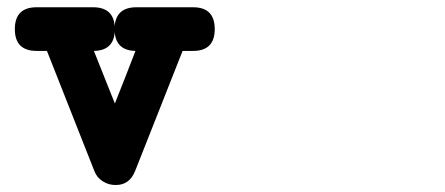

<svg xmlns="http://www.w3.org/2000/svg" viewBox="-20 -471 1244 537"><path d="M358.9 -328.6Q305.2 -329.6 300.8 -380.9Q296.9 -329.6 242.7 -328.6Q250.5 -308.6 256.8 -293Q263.2 -277.3 269.5 -261.2Q275.9 -245.1 283.4 -226.3Q291 -207.5 301.3 -181.6Q315.9 -218.3 330.3 -254.9Q344.7 -291.5 358.9 -328.6ZM82.5 -328.6Q21.5 -328.6 21.5 -389.6Q21.5 -450.7 82.5 -450.7H240.2Q296.4 -450.7 300.8 -398.4Q305.2 -450.7 361.8 -450.7H520Q580.6 -450.7 580.6 -389.6Q580.6 -328.6 520 -328.6H490.7Q457.5 -244.1 424.3 -160.6Q391.1 -77.1 357.9 7.3Q342.3 46.4 304.2 46.4Q284.7 46.9 267.8 36.4Q251 25.9 244.1 7.8L111.3 -328.6Z"/></svg>

Font: Erica Type
Style: Bold Italic
Weight: 700
Monospace: yes
Designer: Peter Wiegel
Foundry: Peter Wiegel
Version: Version 1.000 2010 initial release